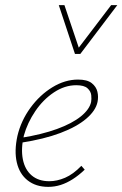

<svg xmlns="http://www.w3.org/2000/svg" viewBox="-20 -723 477 748"><path d="M168 5Q120 5 88 -20Q56 -45 45.5 -90Q35 -135 48 -194Q62 -253 98.5 -303Q135 -353 184 -383Q233 -413 284 -413Q320 -413 337.5 -399Q355 -385 359.5 -365.5Q364 -346 360 -326Q353 -292 316 -260.5Q279 -229 215.5 -205Q152 -181 62 -167V-186Q143 -199 202 -220.5Q261 -242 295 -269.5Q329 -297 335 -326Q337 -337 335.5 -352Q334 -367 321 -379Q308 -391 277 -391Q232 -391 190 -363Q148 -335 117.5 -290Q87 -245 73 -195Q61 -143 69 -102.5Q77 -62 103.5 -39.5Q130 -17 172 -17Q202 -17 233.5 -30.5Q265 -44 297 -77L310 -62Q287 -40 263.5 -25Q240 -10 216.5 -2.5Q193 5 168 5ZM272 -513 279 -527 413 -703H437L293 -513ZM272 -513 209 -703H231L290 -528L293 -513Z"/></svg>

Font: Ysabeau Office Thin
Style: Italic
Weight: 250
Italic angle: -12°
Designer: Christian Thalmann (Catharsis Fonts)
Version: Version 2.001;gftools[0.9.30]; featfreeze: tnum,lnum,ss02